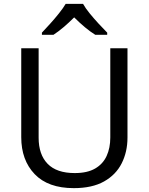

<svg xmlns="http://www.w3.org/2000/svg" viewBox="-20 -964 771 994"><path d="M640 -252Q640 -178 610 -118.5Q580 -59 518.5 -24.5Q457 10 362 10Q229 10 159.5 -62.5Q90 -135 90 -254V-714H180V-251Q180 -164 226.5 -116Q273 -68 367 -68Q432 -68 472.5 -91.5Q513 -115 532 -156.5Q551 -198 551 -252V-714H640ZM410 -944Q422 -922 444.5 -894.5Q467 -867 491.5 -840.5Q516 -814 535 -795V-784H473Q447 -800 419 -823.5Q391 -847 364 -874Q337 -847 310 -824Q283 -801 257 -784H197V-795Q216 -815 239.5 -841Q263 -867 285 -894.5Q307 -922 320 -944Z"/></svg>

Font: Noto Sans Khmer UI
Style: Regular
Weight: 400
Designer: Danh Hong and the Monotype Design Team
Foundry: Monotype Imaging Inc.
Version: Version 2.002